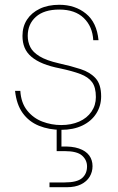

<svg xmlns="http://www.w3.org/2000/svg" viewBox="-20 -531 495 803"><path d="M236 12Q185 12 143 -5Q101 -22 75 -58Q49 -94 43 -151H65Q68 -101 93.5 -69Q119 -37 157 -22.5Q195 -8 236 -8Q278 -8 311 -22.5Q344 -37 362.5 -64Q381 -91 381 -125Q381 -166 365 -187.5Q349 -209 316 -221.5Q283 -234 231 -245Q190 -253 160.5 -265Q131 -277 111.5 -293.5Q92 -310 83 -331.5Q74 -353 74 -381Q74 -420 93 -449Q112 -478 146.5 -494.5Q181 -511 228 -511Q294 -511 339.5 -474Q385 -437 392 -363H370Q367 -420 330.5 -455.5Q294 -491 228 -491Q164 -491 130 -460.5Q96 -430 96 -381Q96 -356 106.5 -334.5Q117 -313 145.5 -295.5Q174 -278 227 -266Q277 -255 317 -242Q357 -229 380 -203.5Q403 -178 403 -128Q403 -88 382.5 -56Q362 -24 324.5 -6Q287 12 236 12ZM187 252V232H250Q302 232 323 214Q344 196 344 165Q344 138 323 119.5Q302 101 250 101H217V-8H237V82Q281 80 310 90Q339 100 353 119Q367 138 367 164Q367 188 355 208Q343 228 319 240Q295 252 259 252Z"/></svg>

Font: DM Sans 20pt Thin
Style: Regular
Weight: 250
Version: Version 4.004;gftools[0.9.30]